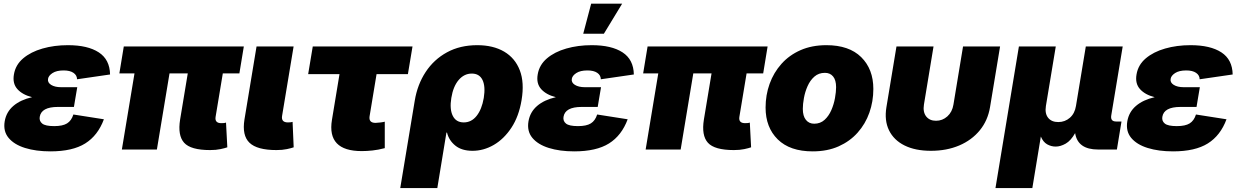

<svg xmlns="http://www.w3.org/2000/svg" viewBox="-20 -792 6561 1017"><path d="M247.1 9.8Q170.4 9.8 112.5 -8.3Q54.7 -26.4 25.4 -61.8Q-3.9 -97.2 4.9 -149.4Q13.2 -198.7 50.8 -231Q88.4 -263.2 149.9 -277.3Q99.1 -290 72.3 -319.8Q45.4 -349.6 53.7 -397.5Q62 -448.2 102.5 -482.7Q143.1 -517.1 205.1 -534.9Q267.1 -552.7 339.8 -552.7Q444.8 -552.7 503.2 -514.6Q561.5 -476.6 563 -397.5L388.2 -372.1Q387.7 -393.6 369.1 -406.2Q350.6 -418.9 316.9 -418.9Q279.3 -418.9 258.1 -405Q236.8 -391.1 234.4 -374Q231 -355 250.7 -342.5Q270.5 -330.1 304.2 -330.1H389.2L378.4 -266.6L371.6 -225.6H286.6Q198.7 -225.6 190.4 -172.9Q187 -150.9 203.6 -137.5Q220.2 -124 267.1 -124Q312 -124 335.2 -138.4Q358.4 -152.8 368.7 -185.5L530.3 -160.2Q498.5 -74.2 431.4 -32.2Q364.3 9.8 247.1 9.8Z M1092.8 2.9Q990.2 2.9 955.3 -35.9Q920.4 -74.7 934.1 -159.2L974.6 -403.3H877.9L811 0H625.5L692.4 -403.3H612.3L635.7 -545.9H1271.5L1248 -403.3H1160.2L1122.1 -173.8Q1116.2 -139.6 1152.3 -139.6Q1170.9 -139.6 1177.2 -142.6L1184.1 -11.7Q1171.9 -7.3 1148.2 -2.2Q1124.5 2.9 1092.8 2.9Z M1444.3 2.9Q1341.8 2.9 1301.5 -35.9Q1261.2 -74.7 1274.9 -159.2L1338.9 -545.9H1535.2L1474.1 -177.7Q1468.8 -143.6 1504.9 -143.6Q1522.5 -143.6 1529.8 -146.5L1535.6 -11.7Q1523.4 -7.3 1499.8 -2.2Q1476.1 2.9 1444.3 2.9Z M1896 8.3Q1710.9 8.3 1738.3 -157.2L1778.3 -399.4H1612.3L1636.7 -545.9H2165L2140.6 -399.4H1974.6L1937.5 -175.3Q1932.6 -141.1 1969.2 -141.1Q1978 -141.1 1995.1 -143.3Q2012.2 -145.5 2018.1 -147.5V-7.3Q1982.9 2 1952.6 5.1Q1922.4 8.3 1896 8.3Z M2100.1 204.1 2176.8 -258.3Q2190.9 -344.2 2234.6 -410.6Q2278.3 -477.1 2347.7 -514.9Q2417 -552.7 2507.8 -552.7Q2592.3 -552.7 2650.4 -518.6Q2708.5 -484.4 2733.4 -419.4Q2758.3 -354.5 2742.7 -261.7Q2728.5 -175.8 2689 -115.7Q2649.4 -55.7 2595.5 -24.4Q2541.5 6.8 2482.9 6.8Q2425.8 6.8 2391.8 -20.8Q2357.9 -48.3 2347.7 -89.8H2344.7L2296.4 204.1ZM2436.5 -143.6Q2477.1 -143.6 2504.6 -178.2Q2532.2 -212.9 2542.5 -273.4Q2552.2 -334 2535.9 -368.2Q2519.5 -402.3 2479 -402.3Q2438.5 -402.3 2409.4 -368.2Q2380.4 -334 2370.6 -273.4Q2360.8 -213.9 2378.2 -178.7Q2395.5 -143.6 2436.5 -143.6Z M3021.5 9.8Q2944.8 9.8 2887 -8.3Q2829.1 -26.4 2799.8 -61.8Q2770.5 -97.2 2779.3 -149.4Q2787.6 -198.7 2825.2 -231Q2862.8 -263.2 2924.3 -277.3Q2873.5 -290 2846.7 -319.8Q2819.8 -349.6 2828.1 -397.5Q2836.4 -448.2 2877 -482.7Q2917.5 -517.1 2979.5 -534.9Q3041.5 -552.7 3114.3 -552.7Q3219.2 -552.7 3277.6 -514.6Q3335.9 -476.6 3337.4 -397.5L3162.6 -372.1Q3162.1 -393.6 3143.6 -406.2Q3125 -418.9 3091.3 -418.9Q3053.7 -418.9 3032.5 -405Q3011.2 -391.1 3008.8 -374Q3005.4 -355 3025.1 -342.5Q3044.9 -330.1 3078.6 -330.1H3163.6L3152.8 -266.6L3146 -225.6H3061Q2973.1 -225.6 2964.8 -172.9Q2961.4 -150.9 2978 -137.5Q2994.6 -124 3041.5 -124Q3086.4 -124 3109.6 -138.4Q3132.8 -152.8 3143.1 -185.5L3304.7 -160.2Q3272.9 -74.2 3205.8 -32.2Q3138.7 9.8 3021.5 9.8ZM3069.3 -613.3 3111.3 -772.5H3275.4L3178.7 -613.3Z M3867.2 2.9Q3764.6 2.9 3729.7 -35.9Q3694.8 -74.7 3708.5 -159.2L3749 -403.3H3652.3L3585.4 0H3399.9L3466.8 -403.3H3386.7L3410.2 -545.9H4045.9L4022.5 -403.3H3934.6L3896.5 -173.8Q3890.6 -139.6 3926.8 -139.6Q3945.3 -139.6 3951.7 -142.6L3958.5 -11.7Q3946.3 -7.3 3922.6 -2.2Q3898.9 2.9 3867.2 2.9Z M4284.7 9.8Q4164.1 9.8 4099.6 -53.7Q4035.2 -117.2 4035.2 -222.2Q4035.2 -288.6 4056.6 -348.1Q4078.1 -407.7 4119.4 -453.9Q4160.6 -500 4220.5 -526.4Q4280.3 -552.7 4357.4 -552.7Q4477.5 -552.7 4541.7 -489.3Q4606 -425.8 4606 -320.8Q4606 -254.9 4585 -195.3Q4564 -135.7 4522.9 -89.6Q4481.9 -43.5 4422.1 -16.8Q4362.3 9.8 4284.7 9.8ZM4292.5 -136.7Q4325.2 -136.7 4347.7 -157.2Q4370.1 -177.7 4383.5 -208.7Q4397 -239.7 4402.8 -272.7Q4408.7 -305.7 4408.7 -330.1Q4408.7 -367.7 4392.8 -387Q4377 -406.2 4349.6 -406.2Q4316.4 -406.2 4293.7 -386.2Q4271 -366.2 4257.6 -335.7Q4244.1 -305.2 4238.3 -272.7Q4232.4 -240.2 4232.4 -215.3Q4232.4 -177.2 4248.8 -157Q4265.1 -136.7 4292.5 -136.7Z M4911.1 6.8Q4828.1 6.8 4771.2 -21.5Q4714.4 -49.8 4689 -101.8Q4663.6 -153.8 4675.3 -224.6L4728.5 -545.9H4924.8L4874 -238.3Q4867.7 -198.7 4885.7 -175.5Q4903.8 -152.3 4938 -152.3Q4972.2 -152.3 4998 -175.5Q5023.9 -198.7 5030.3 -238.3L5081.1 -545.9H5277.3L5224.1 -224.6Q5212.4 -153.8 5169.9 -101.8Q5127.4 -49.8 5061 -21.5Q4994.6 6.8 4911.1 6.8Z M5252.9 204.1 5377 -545.9H5572.3L5520 -230.5Q5513.7 -190.9 5531.7 -168.2Q5549.8 -145.5 5585.4 -145.5Q5621.1 -145.5 5647 -168.2Q5672.9 -190.9 5679.2 -230.5L5731.4 -545.9H5926.8L5866.2 -180.7Q5860.8 -148.4 5892.1 -148.4H5920.4L5896 0H5796.4Q5688.5 0 5674.8 -86.9Q5652.3 -46.9 5624.8 -31.2Q5597.2 -15.6 5571.8 -15.6Q5547.9 -15.6 5526.6 -27.6Q5505.4 -39.6 5493.2 -68.8L5448.2 204.1Z M6193.4 9.8Q6116.7 9.8 6058.8 -8.3Q6001 -26.4 5971.7 -61.8Q5942.4 -97.2 5951.2 -149.4Q5959.5 -198.7 5997.1 -231Q6034.7 -263.2 6096.2 -277.3Q6045.4 -290 6018.6 -319.8Q5991.7 -349.6 6000 -397.5Q6008.3 -448.2 6048.8 -482.7Q6089.4 -517.1 6151.4 -534.9Q6213.4 -552.7 6286.1 -552.7Q6391.1 -552.7 6449.5 -514.6Q6507.8 -476.6 6509.3 -397.5L6334.5 -372.1Q6334 -393.6 6315.4 -406.2Q6296.9 -418.9 6263.2 -418.9Q6225.6 -418.9 6204.3 -405Q6183.1 -391.1 6180.7 -374Q6177.2 -355 6197 -342.5Q6216.8 -330.1 6250.5 -330.1H6335.4L6324.7 -266.6L6317.9 -225.6H6232.9Q6145 -225.6 6136.7 -172.9Q6133.3 -150.9 6149.9 -137.5Q6166.5 -124 6213.4 -124Q6258.3 -124 6281.5 -138.4Q6304.7 -152.8 6314.9 -185.5L6476.6 -160.2Q6444.8 -74.2 6377.7 -32.2Q6310.5 9.8 6193.4 9.8Z"/></svg>

Font: Inter Black
Style: Italic
Weight: 900
Italic angle: -9.39999°
Designer: Rasmus Andersson
Foundry: rsms
Version: Version 4.000;git-a52131595